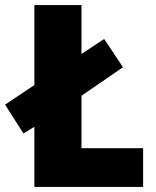

<svg xmlns="http://www.w3.org/2000/svg" viewBox="-39 -734 611 754"><path d="M96 0V-236L53 -210L-19 -323L96 -400V-714H281V-522L370 -581L444 -470L281 -358V-152H523V0Z"/></svg>

Font: Noto Sans Khmer UI SemiCondensed Black
Style: Regular
Weight: 900
Width: 4
Designer: Danh Hong and the Monotype Design Team
Foundry: Monotype Imaging Inc.
Version: Version 2.002; ttfautohint (v1.8.4.7-5d5b)